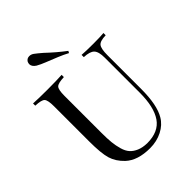

<svg xmlns="http://www.w3.org/2000/svg" viewBox="-264 -1066 1211 1211"><g transform="rotate(-45 341.0 -461.0)"><path d="M574 -592V-291Q574 -148 533 -79Q508 -36 459 -11Q410 14 350 14Q240 14 182 -40Q138 -82 123 -132Q108 -182 108 -288V-602Q108 -657 94 -671.5Q80 -686 27 -688V-708Q69 -705 155 -705Q235 -705 282 -708V-688Q229 -686 215 -671.5Q201 -657 201 -602V-271Q201 -220 204.5 -185.5Q208 -151 217.5 -118Q227 -85 244.5 -65.5Q262 -46 290.5 -34Q319 -22 359 -21Q461 -21 506 -86.5Q551 -152 551 -280V-592Q551 -646 531.5 -666Q512 -686 460 -688V-708Q496 -705 562 -705Q622 -705 655 -708V-688Q604 -687 589 -668Q574 -649 574 -592ZM211 -861Q185 -878 185 -900Q185 -909 190 -919Q201 -936 221 -936Q237 -936 251 -926Q270 -912 299 -887Q360 -829 419 -785L412 -772Q380 -789 346 -803Q306 -820 274 -832Q233 -848 211 -861Z"/></g></svg>

Font: Playfair Display
Style: Regular
Weight: 400
Designer: Claus Eggers S?rensen
Foundry: Claus Eggers S?rensen
Version: Version 1.003